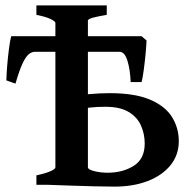

<svg xmlns="http://www.w3.org/2000/svg" viewBox="-20 -694 731 721"><path d="M651.4 -164.1Q651.4 -112.3 620.6 -74Q589.8 -35.6 535.4 -14.4Q481 6.8 409.7 6.8Q375.5 6.8 331.3 5.6Q287.1 4.4 241.9 2.9Q196.8 1.5 160.2 0L305.2 -62.5Q337.4 -45.4 384.3 -45.4Q440.9 -45.4 482.2 -71.3Q523.4 -97.2 523.4 -154.8Q523.4 -190.9 509.5 -222.4Q495.6 -253.9 463.4 -273.4Q431.2 -293 376 -293Q343.8 -293 320.1 -290.3Q296.4 -287.6 272.9 -283.2L242.2 -327.1Q269.5 -336.4 312 -340.3Q354.5 -344.2 391.6 -344.2Q486.3 -344.2 543.5 -319.8Q600.6 -295.4 626 -254.4Q651.4 -213.4 651.4 -164.1ZM116.7 0V-35.6Q149.9 -42.5 168.9 -50.8Q188 -59.1 188 -65.4V-607.9Q188 -613.8 169.9 -622.6Q151.9 -631.3 116.7 -638.2V-673.8H380.9V-638.2Q348.1 -632.8 329.1 -627.7Q310.1 -622.6 310.1 -616.2V-65.4Q310.1 -59.1 328.4 -52Q346.7 -44.9 399.4 -35.6V0ZM530.3 -542Q529.8 -525.4 526.9 -493.7Q523.9 -461.9 519.8 -431.2Q515.6 -400.4 511.7 -385.7H470.7Q468.8 -432.6 458.5 -466.1Q448.2 -499.5 428.7 -499.5H228L242.2 -558.1H511.7ZM111.3 -499.5Q99.1 -499.5 87.6 -490Q76.2 -480.5 64.2 -454.6Q52.2 -428.7 38.1 -379.9L3.9 -392.1Q4.4 -416.5 7.1 -448.7Q9.8 -481 13.7 -511Q17.6 -541 22 -558.1H330.6L336.9 -499.5Z"/></svg>

Font: Gentium Plus
Style: Bold
Weight: 700
Designer: Victor Gaultney, Annie Olsen, Iska Routamaa, Becca Hirsbrunner
Foundry: SIL International
Version: Version 6.101